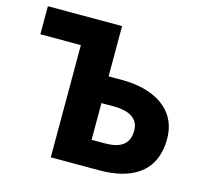

<svg xmlns="http://www.w3.org/2000/svg" viewBox="-107 -865 1050 985"><g transform="rotate(15 418.5 -372.5)"><path d="M244 0H503C664 0 796 -63 796 -246C796 -408 656 -478 497 -478H423V-745H29V-596H244ZM423 -141V-336H488C577 -336 622 -303 622 -243C622 -170 576 -141 493 -141Z"/></g></svg>

Font: Noto Sans JP Black
Style: Regular
Weight: 900
Designer: Ryoko NISHIZUKA  (kana, bopomofo & ideographs); Paul D. Hunt (Latin, Greek & Cyrillic); Sandoll Communications , Soo-you
Foundry: Adobe
Version: Version 2.002;hotconv 1.0.116;makeotfexe 2.5.65601